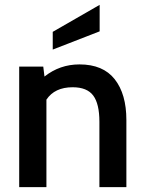

<svg xmlns="http://www.w3.org/2000/svg" viewBox="-20 -770 595 790"><path d="M59 -496H158L163 -455Q226 -505 307 -505Q404 -505 452 -444Q500 -383 500 -276V0H389V-269Q389 -343 363.5 -377Q338 -411 279 -411Q205 -411 171 -360V0H59ZM197 -639 390 -750V-641L197 -566Z"/></svg>

Font: Cabin SemiBold
Style: Regular
Weight: 600
Designer: Pablo Impallari
Foundry: Pablo Impallari. http://www.impallari.com Igino Marini. http://www.ikern.com
Version: Version 2.001